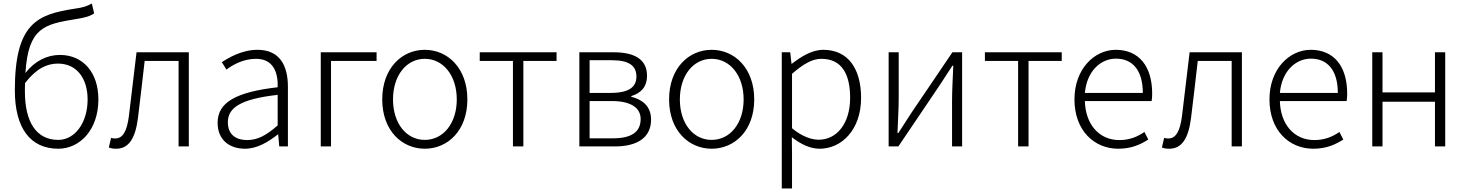

<svg xmlns="http://www.w3.org/2000/svg" viewBox="-20 -829 8302 1087"><path d="M500 -809C469 -793 455 -787 398 -779C193 -747 64 -698 64 -318C64 -102 153 13 310 13C432 13 537 -94 537 -266C537 -418 451 -518 319 -518C247 -518 177 -484 124 -416C140 -673 231 -692 410 -721C453 -728 484 -734 513 -753ZM310 -37C183 -37 121 -142 121 -311C121 -328 121 -344 122 -359C187 -443 248 -469 308 -469C417 -469 476 -382 476 -266C476 -131 402 -37 310 -37Z M638 13C706 13 746 -41 761 -161C774 -269 787 -376 799 -484H991V0H1049V-533H753C738 -412 725 -295 710 -174C699 -85 675 -45 632 -45C623 -45 615 -46 609 -49L596 6C609 11 619 13 638 13Z M1367 13C1435 13 1497 -24 1553 -68H1555L1561 0H1610V-338C1610 -456 1565 -547 1438 -547C1351 -547 1277 -504 1236 -477L1262 -435C1299 -463 1358 -496 1430 -496C1530 -496 1555 -414 1552 -335C1317 -308 1212 -250 1212 -134C1212 -35 1281 13 1367 13ZM1379 -36C1319 -36 1270 -64 1270 -137C1270 -219 1341 -268 1552 -292V-119C1488 -63 1439 -36 1379 -36Z M1796 0H1854V-484H2112V-533H1796Z M2385 13C2514 13 2626 -89 2626 -266C2626 -444 2514 -547 2385 -547C2256 -547 2144 -444 2144 -266C2144 -89 2256 13 2385 13ZM2385 -37C2281 -37 2205 -130 2205 -266C2205 -402 2281 -496 2385 -496C2489 -496 2566 -402 2566 -266C2566 -130 2489 -37 2385 -37Z M2884 0H2943V-484H3131V-533H2696V-484H2884Z M3260 0H3461C3585 0 3666 -48 3666 -152C3666 -232 3611 -267 3554 -281V-285C3605 -301 3643 -333 3643 -401C3643 -493 3572 -533 3455 -533H3260ZM3318 -303V-488H3445C3542 -488 3583 -456 3583 -396C3583 -337 3543 -303 3436 -303ZM3318 -46V-257H3443C3551 -257 3607 -219 3607 -155C3607 -82 3555 -46 3451 -46Z M4009 13C4138 13 4250 -89 4250 -266C4250 -444 4138 -547 4009 -547C3880 -547 3768 -444 3768 -266C3768 -89 3880 13 4009 13ZM4009 -37C3905 -37 3829 -130 3829 -266C3829 -402 3905 -496 4009 -496C4113 -496 4190 -402 4190 -266C4190 -130 4113 -37 4009 -37Z M4406 238H4464V46L4463 -52C4518 -9 4571 13 4620 13C4745 13 4855 -94 4855 -275C4855 -439 4782 -547 4641 -547C4576 -547 4515 -508 4463 -468H4461L4454 -533H4406ZM4615 -38C4576 -38 4521 -55 4464 -103V-411C4528 -467 4579 -496 4630 -496C4750 -496 4793 -403 4793 -275C4793 -132 4719 -38 4615 -38Z M5011 0H5066L5297 -342C5318 -374 5351 -424 5372 -457H5377C5374 -385 5370 -316 5370 -256V0H5427V-533H5372L5141 -192C5120 -159 5087 -109 5066 -76H5061C5064 -148 5068 -219 5068 -276V-533H5011Z M5744 0H5803V-484H5991V-533H5556V-484H5744Z M6311 13C6388 13 6438 -12 6481 -39L6459 -82C6419 -54 6374 -36 6317 -36C6202 -36 6125 -126 6122 -257H6500C6502 -270 6503 -284 6503 -299C6503 -456 6426 -547 6297 -547C6176 -547 6063 -439 6063 -266C6063 -91 6174 13 6311 13ZM6122 -303C6133 -426 6211 -497 6298 -497C6391 -497 6450 -432 6450 -303Z M6600 13C6668 13 6708 -41 6723 -161C6736 -269 6749 -376 6761 -484H6953V0H7011V-533H6715C6700 -412 6687 -295 6672 -174C6661 -85 6637 -45 6594 -45C6585 -45 6577 -46 6571 -49L6558 6C6571 11 6581 13 6600 13Z M7415 13C7492 13 7542 -12 7585 -39L7563 -82C7523 -54 7478 -36 7421 -36C7306 -36 7229 -126 7226 -257H7604C7606 -270 7607 -284 7607 -299C7607 -456 7530 -547 7401 -547C7280 -547 7167 -439 7167 -266C7167 -91 7278 13 7415 13ZM7226 -303C7237 -426 7315 -497 7402 -497C7495 -497 7554 -432 7554 -303Z M7749 0H7807V-253H8104V0H8162V-533H8104V-306H7807V-533H7749Z"/></svg>

Font: Spoqa Han Sans Neo Light
Style: Regular
Weight: 300
Designer: [Spoqa Han Sans Neo] Dong-huui Kim  Younghwa Kang  Yujin Lee  [Noto Sans] Ryoko NISHIZUKA  (kana & ideographs); Paul D. 
Foundry: Spoqa (http://www.spoqa-han-sans.com)
Version: Version 1.000